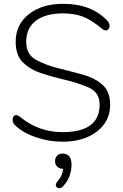

<svg xmlns="http://www.w3.org/2000/svg" viewBox="-20 -733 644 1004"><path d="M307 8Q234 8 165.5 -16Q97 -40 57 -80Q46 -91 46 -107Q46 -118 51 -124.5Q56 -131 64 -131Q73 -131 85 -122Q181 -42 307 -42Q501 -42 501 -186Q501 -250 444.5 -275Q388 -300 314 -317Q254 -331 196 -350Q138 -369 100 -406.5Q62 -444 62 -515Q62 -604 130.5 -658.5Q199 -713 310 -713Q458 -713 541 -625Q553 -612 553 -598Q553 -588 547.5 -581Q542 -574 534 -574Q523 -574 513 -583Q458 -629 413.5 -646Q369 -663 310 -663Q218 -663 167.5 -624.5Q117 -586 117 -515Q117 -448 168.5 -420Q220 -392 289 -375Q350 -360 412 -343Q474 -326 515 -290.5Q556 -255 556 -185Q556 -99 487 -45.5Q418 8 307 8ZM310 241Q299 252 288 251Q277 250 273 240Q269 230 279 218Q295 199 302.5 181Q310 163 310 142L329 150H311Q293 150 280.5 139.5Q268 129 268 109Q268 92 279 81Q290 70 307 70Q328 70 341 83.5Q354 97 354 129Q354 157 344 186Q334 215 310 241Z"/></svg>

Font: Nunito VF Beta Light
Style: Regular
Weight: 300
Designer: Vernon Adams
Foundry: newtypography
Version: Version 3.001